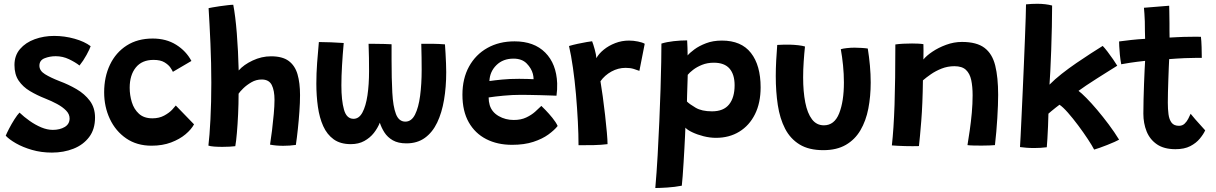

<svg xmlns="http://www.w3.org/2000/svg" viewBox="-20 -746 6262 989"><path d="M247.5 40Q192.5 40 145 26.2Q97.5 12.5 62.2 -7.8Q27 -28 9.5 -47Q14 -58.5 26.5 -82.8Q39 -107 54.2 -131Q69.5 -155 80.5 -166Q103.5 -144 132.5 -123.5Q161.5 -103 192.2 -90Q223 -77 252 -77Q288.5 -77 313.5 -92Q338.5 -107 338.5 -136Q338.5 -158 320.5 -176.5Q302.5 -195 273.8 -210.5Q245 -226 213 -238.5Q170 -255.5 134 -277Q98 -298.5 76.2 -330.5Q54.5 -362.5 54.5 -411Q54.5 -460 83.2 -493.5Q112 -527 158.8 -544Q205.5 -561 259 -561Q312.5 -561 364 -546.5Q415.5 -532 447 -508Q442.5 -494 425.8 -463.2Q409 -432.5 389.5 -408.5Q368 -425.5 335.5 -441Q303 -456.5 267 -456.5Q236.5 -456.5 209.8 -446Q183 -435.5 183 -407.5Q183 -381.5 211.8 -363.8Q240.5 -346 288 -327.5Q332.5 -311 374.2 -286.8Q416 -262.5 442.8 -226.8Q469.5 -191 469.5 -140.5Q469.5 -80 439.2 -40Q409 0 358.5 20Q308 40 247.5 40Z M979.5 -105.5Q965.5 -79.5 935.5 -54.2Q905.5 -29 861.2 -12.2Q817 4.5 760.5 4.5Q685 4.5 630.2 -33Q575.5 -70.5 546 -133.2Q516.5 -196 516.5 -270.5Q516.5 -350 546.5 -412.8Q576.5 -475.5 632.5 -511.5Q688.5 -547.5 766.5 -547.5Q836.5 -547.5 887.8 -515.2Q939 -483 966 -432L870.5 -376Q868 -382.5 858.2 -397.2Q848.5 -412 827.5 -424.8Q806.5 -437.5 771 -437.5Q711 -437.5 679.5 -398.2Q648 -359 648 -294Q648 -256 659 -219.8Q670 -183.5 695.8 -160Q721.5 -136.5 765 -136.5Q800 -136.5 826 -150.8Q852 -165 867 -181.2Q882 -197.5 885.5 -202.5Z M1192 7Q1181.5 8.5 1163.2 9.5Q1145 10.5 1125 10.5Q1102.5 10.5 1082.8 9Q1063 7.5 1053.5 4Q1059.5 -44 1064 -131Q1068.5 -218 1068.5 -319.5Q1068.5 -419.5 1064 -522Q1059.5 -624.5 1054.5 -704Q1058.5 -705 1074.8 -708Q1091 -711 1112.2 -714Q1133.5 -717 1152.5 -719.2Q1171.5 -721.5 1181.5 -721.5Q1192.5 -665 1199.8 -574.8Q1207 -484.5 1209.5 -383Q1235 -412.5 1281.2 -434.2Q1327.5 -456 1376 -456Q1435 -456 1467.2 -432Q1499.5 -408 1512.5 -363.5Q1525.5 -319 1525.5 -256.5Q1525.5 -217 1522.2 -171.2Q1519 -125.5 1514.2 -80.8Q1509.5 -36 1504 0.5Q1473 5 1438.5 5Q1401.5 5 1371 -1Q1376 -31.5 1381.2 -74.2Q1386.5 -117 1390.2 -159.2Q1394 -201.5 1394 -231.5Q1394 -280 1379.8 -308.2Q1365.5 -336.5 1328 -336.5Q1299.5 -336.5 1275 -322.2Q1250.5 -308 1233 -290.8Q1215.5 -273.5 1209 -263.5Q1209 -210.5 1206.5 -157.5Q1204 -104.5 1200.2 -61Q1196.5 -17.5 1192 7Z M1787 -3.5Q1733.5 -3.5 1699 -28.2Q1664.5 -53 1645 -96.2Q1625.5 -139.5 1617.5 -196Q1609.5 -252.5 1609.5 -315.5Q1609.5 -367.5 1613.5 -422.2Q1617.5 -477 1622.5 -529.5Q1650 -529.5 1686 -528Q1722 -526.5 1750.5 -524.5Q1745 -464 1741.8 -408.5Q1738.5 -353 1738.5 -306Q1738.5 -229 1751.8 -181.5Q1765 -134 1801 -134Q1829.5 -134 1847 -166.8Q1864.5 -199.5 1872.8 -255Q1881 -310.5 1881 -379.5Q1881 -410.5 1880.5 -448.5Q1880 -486.5 1878.5 -520.5Q1891.5 -520.5 1914.2 -520.2Q1937 -520 1960 -519.5Q1983 -519 1997 -518V-437Q1997 -340.5 2000.8 -269.2Q2004.5 -198 2019.5 -158.8Q2034.5 -119.5 2068 -119.5Q2099.5 -119.5 2117.8 -155.8Q2136 -192 2144 -252.5Q2152 -313 2152 -386Q2152 -414 2151.5 -450.8Q2151 -487.5 2150 -520.5Q2162 -520.5 2177 -520.5Q2192 -520.5 2207.5 -520.5Q2221.5 -520.5 2241 -519.5Q2260.5 -518.5 2272 -517.5Q2273.5 -498 2275 -471.5Q2276.5 -445 2277.5 -418.8Q2278.5 -392.5 2278.5 -374Q2278.5 -298 2267.2 -231.5Q2256 -165 2232 -114.8Q2208 -64.5 2168.8 -36Q2129.5 -7.5 2073.5 -7.5Q2031 -7.5 2003.5 -23.2Q1976 -39 1960.2 -63.8Q1944.5 -88.5 1936.5 -114Q1925.5 -86.5 1905.8 -61.2Q1886 -36 1856.5 -19.8Q1827 -3.5 1787 -3.5Z M2852.5 -97Q2835.5 -75.5 2804.5 -53Q2773.5 -30.5 2727 -15.2Q2680.5 0 2617.5 0Q2542 0 2484.5 -29.5Q2427 -59 2394.5 -116.2Q2362 -173.5 2362 -258Q2362 -341.5 2396 -403.2Q2430 -465 2490.5 -499Q2551 -533 2630.5 -533Q2731 -533 2788.5 -475.2Q2846 -417.5 2850 -317Q2851 -284 2846.5 -253Q2839.5 -253.5 2816.2 -254.2Q2793 -255 2763.5 -255.8Q2734 -256.5 2707 -257Q2680 -257.5 2664.5 -257.5Q2619 -257.5 2574 -253.2Q2529 -249 2497 -244Q2497 -223.5 2502.5 -204.5Q2513.5 -168.5 2548.5 -148.2Q2583.5 -128 2626.5 -128Q2663.5 -128 2690.5 -140.8Q2717.5 -153.5 2736.5 -170.5Q2755.5 -187.5 2768.5 -200.5Q2772.5 -197 2789.8 -179.2Q2807 -161.5 2825.5 -138.8Q2844 -116 2852.5 -97ZM2501 -328.5Q2528 -332.5 2566.2 -336.2Q2604.5 -340 2654.5 -340Q2680.5 -340 2700.2 -339.2Q2720 -338.5 2728.5 -338Q2728.5 -350.5 2725 -365Q2717.5 -394 2693 -419Q2668.5 -444 2625 -444Q2571 -444 2537 -410.5Q2503 -377 2501 -328.5Z M3052 -446.5Q3064.5 -469.5 3090 -490.2Q3115.5 -511 3149.2 -524Q3183 -537 3220 -537Q3243 -537 3266.2 -532.2Q3289.5 -527.5 3301 -520.5L3273.5 -381Q3262 -385.5 3244.2 -391Q3226.5 -396.5 3202.5 -396.5Q3164 -396.5 3129.5 -377.5Q3095 -358.5 3073 -327.5Q3078.5 -296 3084.8 -249.5Q3091 -203 3096.8 -153.5Q3102.5 -104 3106 -63.5Q3109.5 -23 3109.5 -3.5Q3078.5 0.5 3037.5 1.5Q2996.5 2.5 2960 2Q2960 -52.5 2956.5 -120.8Q2953 -189 2946.8 -260.8Q2940.5 -332.5 2931.2 -397.2Q2922 -462 2911 -509Q2931 -515 2956.5 -520.5Q2982 -526 3002.8 -529.5Q3023.5 -533 3030 -533.5Q3036 -518.5 3043.5 -491.2Q3051 -464 3052 -446.5Z M3355.5 222.5Q3362.5 143 3367.5 54.8Q3372.5 -33.5 3376.2 -121Q3380 -208.5 3382.5 -287Q3385 -365.5 3386 -426.5Q3387 -487.5 3387 -521.5Q3414.5 -530 3450.5 -534Q3486.5 -538 3519.5 -538Q3520.5 -522.5 3521.2 -500.5Q3522 -478.5 3522 -460.5Q3532.5 -473.5 3556.8 -491.5Q3581 -509.5 3616.8 -523.2Q3652.5 -537 3698.5 -537Q3798.5 -537 3848.2 -473.2Q3898 -409.5 3898 -296Q3898 -216 3869 -157.8Q3840 -99.5 3788.2 -67.8Q3736.5 -36 3668 -36Q3637 -36 3604.2 -44.2Q3571.5 -52.5 3545.8 -64.8Q3520 -77 3510.5 -88.5Q3510 -76.5 3508.8 -48.2Q3507.5 -20 3505.5 16.5Q3503.5 53 3501.2 91Q3499 129 3496.5 160.8Q3494 192.5 3492 210.5Q3456.5 217.5 3416.5 220Q3376.5 222.5 3355.5 222.5ZM3647.5 -172.5Q3707 -172.5 3735.5 -208Q3764 -243.5 3764 -307Q3764 -362.5 3737.8 -392.8Q3711.5 -423 3657 -423Q3623.5 -423 3596.2 -412Q3569 -401 3550 -386.2Q3531 -371.5 3522.5 -360.5Q3522.5 -353 3521.8 -334.8Q3521 -316.5 3520.5 -294.8Q3520 -273 3519.2 -253.2Q3518.5 -233.5 3518.5 -223Q3532 -209.5 3563.5 -191Q3595 -172.5 3647.5 -172.5Z M4311 -492.5Q4321.5 -496 4341.8 -498.2Q4362 -500.5 4382 -500.5Q4398 -500.5 4417.8 -499.2Q4437.5 -498 4450 -496Q4457 -452.5 4461 -408.2Q4465 -364 4465 -321Q4465 -249.5 4452.8 -186.5Q4440.5 -123.5 4412.2 -75.2Q4384 -27 4337 0.2Q4290 27.5 4221 27.5Q4146.5 27.5 4098.8 -1.8Q4051 -31 4024 -83.2Q3997 -135.5 3986.5 -204.8Q3976 -274 3976 -354Q3976 -393 3978.2 -433.8Q3980.5 -474.5 3983.5 -514.5Q3995 -515.5 4013.8 -515.8Q4032.5 -516 4048 -516Q4070 -515.5 4091.8 -513Q4113.5 -510.5 4126.5 -506.5Q4122.5 -469 4119.8 -428.2Q4117 -387.5 4117 -347.5Q4117 -274 4128 -218.2Q4139 -162.5 4162.5 -131.5Q4186 -100.5 4224 -100.5Q4278 -100.5 4302.5 -162Q4327 -223.5 4327 -321Q4327 -365 4322.5 -409.8Q4318 -454.5 4311 -492.5Z M4713.5 6.5Q4700 7 4681 7Q4662 7 4642 6.5Q4625.5 6 4604.2 5Q4583 4 4574 3Q4583.5 -80.5 4587.8 -206Q4592 -331.5 4592 -517Q4609 -519.5 4631.8 -520.8Q4654.5 -522 4678 -522Q4694 -522 4709.5 -521.2Q4725 -520.5 4736.5 -518.5Q4737 -511.5 4737 -485.2Q4737 -459 4736.5 -439.5Q4751.5 -458.5 4782.5 -479.5Q4813.5 -500.5 4853.5 -515.2Q4893.5 -530 4935 -530Q5011 -530 5051.2 -499.5Q5091.5 -469 5106.5 -408.2Q5121.5 -347.5 5121.5 -257.5Q5121.5 -208 5117.2 -137.8Q5113 -67.5 5105 1.5Q5095.5 2.5 5076.5 3.2Q5057.5 4 5036 4Q5014 4 4993.8 3.5Q4973.5 3 4963.5 1.5Q4969 -31 4975.2 -74.5Q4981.5 -118 4985.8 -165Q4990 -212 4990 -255Q4990 -300 4982.8 -333.8Q4975.5 -367.5 4955.5 -386.2Q4935.5 -405 4896.5 -405Q4861.5 -405 4830.5 -392.8Q4799.5 -380.5 4775 -363.5Q4750.5 -346.5 4734 -332Q4732.5 -210.5 4725.5 -123.2Q4718.5 -36 4713.5 6.5Z M5616 24.5Q5605.5 4 5583.2 -29.8Q5561 -63.5 5533.8 -100Q5506.5 -136.5 5480.8 -165.8Q5455 -195 5437.5 -206.5Q5429.5 -201 5417.5 -191.2Q5405.5 -181.5 5394.8 -172.8Q5384 -164 5380.5 -160.5Q5380 -131.5 5378.5 -96.5Q5377 -61.5 5375.2 -31.5Q5373.5 -1.5 5372 12.5Q5340 16.5 5307 16.5Q5286 16.5 5267 15Q5248 13.5 5234 11.5Q5235 0 5237 -40.8Q5239 -81.5 5241.8 -141.2Q5244.5 -201 5247.8 -271Q5251 -341 5254 -412.2Q5257 -483.5 5259.5 -546.8Q5262 -610 5263.5 -656.8Q5265 -703.5 5265 -723.5Q5279 -725 5294 -725.8Q5309 -726.5 5324 -726.5Q5344.5 -726.5 5363.8 -724.2Q5383 -722 5399.5 -717.5Q5399.5 -669 5398.2 -608.2Q5397 -547.5 5394.8 -487.2Q5392.5 -427 5390.2 -379.2Q5388 -331.5 5386 -310Q5413 -337.5 5449.2 -366Q5485.5 -394.5 5524.5 -421.2Q5563.5 -448 5599 -470.8Q5634.5 -493.5 5660 -509.5Q5669.5 -500 5684.5 -480.5Q5699.5 -461 5713.5 -440.5Q5727.5 -420 5735 -407.5Q5716 -395.5 5688.2 -378.2Q5660.5 -361 5630.8 -342Q5601 -323 5575.5 -306Q5550 -289 5535.5 -278Q5550.5 -267 5576 -241.2Q5601.5 -215.5 5631.5 -180Q5661.5 -144.5 5691.2 -104.8Q5721 -65 5744.5 -26.5Q5738 -22.5 5721 -15Q5704 -7.5 5683.2 0.8Q5662.5 9 5644 15.5Q5625.5 22 5616 24.5Z M6188 -74.5Q6179 -54.5 6160.2 -31.8Q6141.5 -9 6111 6.8Q6080.5 22.5 6035 22.5Q5976 22.5 5939.5 -2.5Q5903 -27.5 5886.2 -69.2Q5869.5 -111 5869.5 -160.5Q5869.5 -193.5 5870.5 -234.2Q5871.5 -275 5873 -315Q5874.5 -355 5876 -386.2Q5877.5 -417.5 5878.5 -432.5Q5836 -428 5801.5 -422.8Q5767 -417.5 5755.5 -415Q5751 -438.5 5748.5 -464Q5746 -489.5 5745.2 -508.5Q5744.5 -527.5 5744.5 -532.5Q5773 -536.5 5807.5 -540.2Q5842 -544 5878.5 -546Q5878 -560.5 5877.5 -587Q5877 -613.5 5877 -635.5Q5876.5 -655 5875 -674.5Q5873.5 -694 5872.5 -706L6002.5 -716.5Q6002.5 -710 6003.2 -685.8Q6004 -661.5 6004 -627.5Q6004 -612 6004 -591.5Q6004 -571 6004.5 -552.5Q6020.5 -553.5 6042.8 -554.5Q6065 -555.5 6078 -556Q6111 -557 6135.5 -556.8Q6160 -556.5 6166 -556.5Q6168.5 -536 6169.5 -503.8Q6170.5 -471.5 6170.5 -448Q6165.5 -448 6137.5 -447.8Q6109.5 -447.5 6082.5 -446.5Q6063.5 -445.5 6040.2 -444.2Q6017 -443 6002.5 -441.5Q6001.5 -427.5 6000.5 -399.2Q5999.5 -371 5998.2 -337Q5997 -303 5996.2 -271Q5995.5 -239 5995.5 -217Q5995.5 -184.5 5999 -157.5Q6002.5 -130.5 6014.8 -114.2Q6027 -98 6053 -98Q6070.5 -98 6082 -109Q6093.5 -120 6100.8 -134.5Q6108 -149 6113 -160Q6120.5 -150 6136.8 -131.5Q6153 -113 6168.2 -96.5Q6183.5 -80 6188 -74.5Z"/></svg>

Font: Grandstander SemiBold
Style: Regular
Weight: 600
Designer: Tyler Finck
Foundry: Etcetera Type Co
Version: Version 1.200; ttfautohint (v1.8.3)